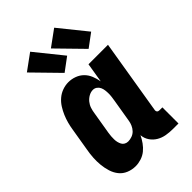

<svg xmlns="http://www.w3.org/2000/svg" viewBox="-230 -862 961 961"><g transform="rotate(-45 250.0 -381.5)"><path d="M143 8Q117 8 94 -1.5Q71 -11 56 -29.5Q41 -48 33.5 -72Q26 -96 23.5 -121Q21 -146 22.5 -172Q24 -198 29 -225L49 -345Q52 -365 57.5 -385.5Q63 -406 71.5 -426Q80 -446 92 -465Q104 -484 121 -498.5Q138 -513 159 -520.5Q180 -528 201 -528Q224 -528 245.5 -520Q267 -512 282.5 -496.5Q298 -481 306.5 -460Q315 -439 319 -416L336 -520H474L409 -126Q408 -122 408.5 -118Q409 -114 411.5 -111Q414 -108 417.5 -107Q421 -106 425 -106H445V8H406Q382 8 359 4Q336 0 316.5 -11.5Q297 -23 284 -42Q271 -61 269 -85Q260 -66 247.5 -48.5Q235 -31 219 -18Q203 -5 182.5 1.5Q162 8 143 8ZM204 -106Q217 -106 231 -111Q245 -116 255 -126.5Q265 -137 271 -150.5Q277 -164 279 -178L299 -298Q301 -310 302.5 -321.5Q304 -333 304 -345Q304 -357 302.5 -368.5Q301 -380 296.5 -390Q292 -400 282.5 -407Q273 -414 261 -414Q246 -414 231.5 -406Q217 -398 206.5 -385Q196 -372 191 -356.5Q186 -341 184 -326L164 -206Q162 -195 161.5 -184.5Q161 -174 161 -163.5Q161 -153 163.5 -143Q166 -133 170.5 -124.5Q175 -116 184 -111Q193 -106 204 -106ZM391 -574 259 -709 344 -771 461 -626ZM221 -574 89 -709 174 -771 291 -626Z"/></g></svg>

Font: Iosevka Term Curly Heavy
Style: Italic
Weight: 900
Italic angle: -9°
Designer: Belleve Invis
Foundry: Belleve Invis
Version: Version 32.3.0